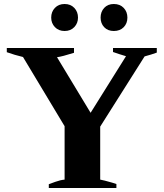

<svg xmlns="http://www.w3.org/2000/svg" viewBox="-20 -940 818 960"><path d="M236 -852Q236 -881 254.5 -900.5Q273 -920 303 -920Q333 -920 351.5 -900.5Q370 -881 370 -852Q370 -824 351.5 -804.5Q333 -785 303 -785Q273 -785 254.5 -804.5Q236 -824 236 -852ZM483 -852Q483 -881 501 -900.5Q519 -920 549 -920Q580 -920 598.5 -900.5Q617 -881 617 -852Q617 -823 598.5 -804Q580 -785 549 -785Q519 -785 501 -804Q483 -823 483 -852ZM224 -19Q232 -22 257 -31Q282 -40 303 -42V-309L95 -655Q53 -665 14 -679V-700H350V-676Q290 -657 265 -654L433 -376L610 -659Q576 -669 545 -680V-700H764V-677Q737 -667 703 -658L481 -307V-42Q498 -39 540 -27Q545 -25 562 -20V0H224Z"/></svg>

Font: Trirong ExtraBold
Style: Regular
Weight: 800
Designer: Katatrad Team
Foundry: CadsonDemak
Version: Version 1.001